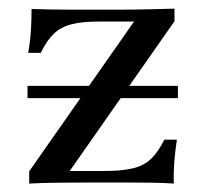

<svg xmlns="http://www.w3.org/2000/svg" viewBox="-20 -435 485 455"><path d="M49.2 0V-29L297.6 -383.9H213.7Q174.2 -383.9 149.2 -377.4Q124.2 -371 107.7 -355.2Q91.1 -339.5 76.6 -309.7H46.8Q51.6 -336.3 53.2 -362.1Q54.8 -387.9 54.8 -413.7Q78.2 -412.9 103.2 -412.5Q128.2 -412.1 151.6 -412.1H213.7H263.7Q296.8 -412.1 329.8 -412.9Q362.9 -413.7 393.5 -414.5V-384.7L145.2 -29.8H227.4Q269.4 -29.8 295.6 -36.3Q321.8 -42.7 338.7 -59.3Q355.6 -75.8 369.4 -104H399.2Q395.2 -78.2 393.1 -52.4Q391.1 -26.6 391.9 0Q367.7 -1.6 343.1 -2Q318.5 -2.4 294.4 -2.4H227.4H179.8Q147.6 -2.4 113.7 -2Q79.8 -1.6 49.2 0ZM45.2 -202.4V-231.5H401.6V-202.4Z"/></svg>

Font: Playfair 5pt SemiExpanded Light Medium
Style: Regular
Weight: 500
Version: Version 2.203